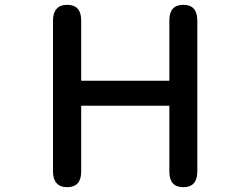

<svg xmlns="http://www.w3.org/2000/svg" viewBox="-20 -749 1040 797"><path d="M683 -414V-664Q683 -729 741 -729Q799 -729 799 -664V-37Q799 28 741 28Q683 28 683 -37V-310H317V-37Q317 28 259 28Q230 28 215 11.5Q200 -5 200 -37V-664Q200 -696 215 -712.5Q230 -729 259 -729Q317 -729 317 -664V-414Z"/></svg>

Font: 寒蝉全圆体 Bold
Style: Regular
Weight: 700
Designer: Warren2060
      Designed by Motoya company      

      [Varela Round]
      Joe Prince(Latin component); Avraham Cornf
Foundry: ChillType
Version: Version 3.200